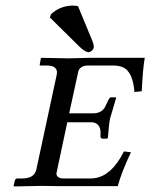

<svg xmlns="http://www.w3.org/2000/svg" viewBox="-20 -670 541 691"><path d="M260.7 -647.9 312 -523.9Q318.4 -508.3 317.4 -498Q312.5 -484.4 298.3 -481.9Q285.2 -483.4 266.1 -502L159.7 -606.9L163.1 -618.2Q190.9 -645 231 -649.4Q236.3 -649.9 240.7 -649.9Q252.4 -649.9 260.7 -647.9ZM501 -461.9Q494.1 -424.3 490.2 -341.8L463.9 -338.9Q458 -409.7 424.8 -426.8Q410.2 -433.6 392.1 -434.1H293.9Q265.6 -432.6 261.2 -410.2L229 -262.2H315.9Q346.2 -262.2 358.9 -286.6Q360.4 -290 361.8 -293L372.1 -314Q375 -319.3 378.9 -319.8H396Q397.9 -318.4 397.9 -316.9Q377 -247.6 376 -243.2Q372.1 -224.1 368.2 -173.8L365.2 -170.9H348.1Q342.8 -172.4 341.8 -176.8V-199.2Q337.4 -228.5 310.1 -230H222.2L184.1 -50.8Q184.1 -49.8 183.6 -47.4Q183.1 -44.9 183.1 -43.9Q185.1 -28.3 208 -27.8H306.2Q369.1 -27.8 413.6 -102.5Q419.9 -112.8 425.8 -125L451.2 -122.1Q416 -46.9 403.8 0H202.1L129.9 -1L30.8 1L28.8 -1L34.2 -22.9Q38.1 -27.3 41 -27.8H64Q104 -29.3 110.8 -60.1L184.1 -400.9Q185.1 -405.8 185.1 -411.1Q183.1 -433.6 150.9 -434.1H127Q123.5 -434.1 122.6 -435.5Q122.6 -437 123 -438L127 -460L128.9 -461.9L228 -460L300.8 -461.9Z"/></svg>

Font: Linux Libertine Capitals O
Style: Bold Italic Samll Caps
Weight: 400
Italic angle: -12°
Designer: Philipp H. Poll
Foundry: Philipp H. Poll
Version: Version 5.0.4